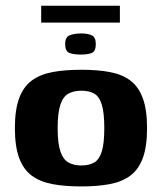

<svg xmlns="http://www.w3.org/2000/svg" viewBox="-20 -650 570 676"><path d="M266.5 6.4Q208.5 6.4 165 -1.7Q121.5 -9.8 91.8 -31.6Q62.2 -53.5 47.3 -94.2Q32.4 -134.8 32.4 -199Q32.4 -263.2 47.3 -303.8Q62.2 -344.5 91.8 -366.4Q121.5 -388.2 165 -396.3Q208.5 -404.4 266.5 -404.4Q323.7 -404.4 366.9 -396.3Q410.1 -388.2 439 -366.4Q468 -344.5 482.9 -303.8Q497.8 -263.2 497.8 -199Q497.8 -134.5 482.9 -93.8Q468 -53.2 438.7 -31.5Q409.4 -9.8 366.2 -1.7Q323.1 6.4 266.5 6.4ZM266.5 -67.4Q293.8 -67.4 311.6 -77.8Q329.4 -88.2 338.3 -116.4Q347.2 -144.5 347.2 -199Q347.2 -253.5 338.3 -282Q329.4 -310.5 311.6 -320.5Q293.8 -330.6 266.5 -330.6Q239.8 -330.6 221.1 -320.5Q202.5 -310.5 192.8 -282Q183 -253.5 183 -199Q183 -144.5 192.8 -116.4Q202.5 -88.2 221.1 -77.8Q239.8 -67.4 266.5 -67.4ZM264 -457.9Q240 -457.9 224.7 -463.5Q209.4 -469.1 209.4 -494.8Q209.4 -519.7 225.7 -526Q242 -532.2 266.1 -532.2Q289.5 -532.2 303.4 -525.5Q317.3 -518.7 317.3 -494.8Q317.3 -469.1 303.1 -463.5Q288.8 -457.9 264 -457.9ZM125 -570.5V-629.8H402.1V-570.5Z"/></svg>

Font: Genos Thin
Style: Regular
Weight: 100
Designer: Robert E. Leuschke
Foundry: Robert E. Leuschke
Version: Version 1.010